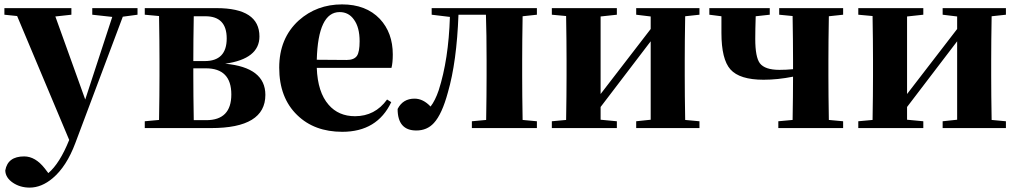

<svg xmlns="http://www.w3.org/2000/svg" viewBox="-27 -583 4633 874"><path d="M599 -516 532 -507 316 68Q276 175 213 228Q162 271 108 271Q65 271 32 249Q-2 226 -3 193Q8 129 83 129Q134 129 177 184L193 205Q245 161 288 54L51 -510L-7 -516V-546H298V-516L225 -508L361 -130L484 -506L393 -516V-546H599Z M912 -36Q1026 -36 1026 -153Q1026 -272 910 -272H853V-238Q853 -152 855 -36ZM855 -509Q853 -399 853 -305H905Q1005 -305 1005 -408Q1005 -509 908 -509ZM959 -546Q1154 -546 1154 -417Q1154 -315 998 -293Q1181 -276 1181 -151Q1181 0 934 0H632V-31L697 -37Q699 -153 699 -238V-308Q699 -392 697 -510L632 -516V-546Z M1551 -310Q1585 -310 1598 -329Q1610 -347 1610 -395Q1610 -459 1584 -494Q1560 -528 1519 -528Q1421 -528 1415 -311ZM1754 -118Q1690 17 1531 17Q1404 17 1326 -59Q1244 -138 1244 -275Q1244 -409 1333 -490Q1415 -563 1530 -563Q1639 -563 1702 -497Q1761 -434 1761 -335Q1761 -297 1755 -274H1415Q1419 -163 1469 -106Q1514 -54 1589 -54Q1680 -54 1735 -130Z M2352 -509Q2350 -393 2350 -308V-238Q2350 -153 2352 -37L2417 -31V0H2121V-31L2186 -37Q2188 -153 2188 -238V-308Q2188 -429 2185 -516H2060Q2052 -301 2012 -163Q1985 -63 1948 -23Q1917 11 1868 11Q1783 11 1783 -87Q1807 -134 1860 -134Q1899 -134 1933 -98Q1954 -125 1970 -172Q2015 -312 2021 -506L1938 -516V-546H2417V-516Z M3092 -509Q3090 -393 3090 -308V-238Q3090 -153 3092 -37L3157 -31V0H2869V-31L2935 -38V-395L2707 -96V-38L2781 -31V0H2485V-31L2550 -37Q2552 -153 2552 -238V-308Q2552 -392 2550 -510L2485 -516V-546H2781V-516L2707 -508V-155L2935 -451V-508L2869 -516V-546H3157V-516Z M3746 -509Q3744 -393 3744 -308V-238Q3744 -153 3746 -37L3811 -31V0H3516V-31L3581 -37Q3583 -149 3583 -234Q3513 -220 3449 -220Q3340 -220 3298 -267Q3257 -313 3257 -433V-509L3202 -516V-546H3477V-516L3413 -509Q3411 -447 3411 -406Q3411 -323 3432 -295Q3455 -265 3521 -265Q3552 -265 3583 -268V-308Q3583 -392 3581 -510L3520 -516V-546H3811V-516Z M4487 -509Q4485 -393 4485 -308V-238Q4485 -153 4487 -37L4552 -31V0H4264V-31L4330 -38V-395L4102 -96V-38L4176 -31V0H3880V-31L3945 -37Q3947 -153 3947 -238V-308Q3947 -392 3945 -510L3880 -516V-546H4176V-516L4102 -508V-155L4330 -451V-508L4264 -516V-546H4552V-516Z"/></svg>

Font: Source Han Serif CN Heavy
Style: Regular
Weight: 900
Designer: Ryoko NISHIZUKA  (kana & ideographs); Frank Grießhammer (Latin, Greek & Cyrillic); Wenlong ZHANG  (bopomofo); Sandoll Co
Foundry: Adobe Systems Incorporated
Version: Version 1.000;PS 1;hotconv 16.6.53;makeotf.lib2.5.65590